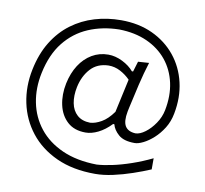

<svg xmlns="http://www.w3.org/2000/svg" viewBox="-89 -797 1095 1028"><g transform="rotate(10 459.0 -282.5)"><path d="M418.5 -130.7Q374.5 -131.7 348.3 -155.3Q322 -179 314.5 -218.6Q306.9 -258.2 316.9 -306.8Q329.9 -368 366.4 -408Q402.8 -448 463.7 -449.6Q498 -449.8 528.5 -433.5Q559 -417.3 582.3 -393.3L542.6 -211.7Q512.3 -169.5 479.7 -150.9Q447 -132.2 418.5 -130.7ZM492.7 134.4Q536.9 134.4 588.9 123.1Q640.9 111.7 692.7 94Q744.5 76.3 787.3 58.1V-2.4Q733.1 23.8 678.7 42.5Q624.4 61.3 576.2 71.5Q528.1 81.7 492.7 83.8Q383.5 82.2 304.4 46.8Q225.4 11.4 177.7 -49Q130 -109.4 114.8 -186.5Q99.5 -263.6 117.5 -348.4Q139.2 -451.6 191.5 -517.3Q243.8 -583.1 319.4 -615.5Q395.1 -647.9 486.8 -649.5Q572.3 -648 638.2 -618.4Q704.1 -588.8 746.4 -536.9Q788.6 -485 803.7 -416Q818.8 -347 803 -266.7Q795.3 -227.7 772.1 -193.7Q749 -159.6 720.6 -138.5Q692.3 -117.4 668 -116.8Q627.3 -118.9 611.8 -144.5Q596.3 -170.1 606.6 -224.4L611 -245.7Q625.2 -311 640.6 -376.5Q656 -442 674.6 -500.9L615.2 -496.9L598.2 -440.8H591.5Q568.4 -468.4 529.7 -487.6Q490.9 -506.8 452.7 -506.8Q404.2 -506.8 364 -483.1Q323.8 -459.4 296.2 -416.6Q268.6 -373.7 256.4 -315.7Q243.5 -253 255.6 -197.8Q267.8 -142.6 305 -108.7Q342.2 -74.7 403.9 -74.7Q436 -74.7 471.8 -92.3Q507.6 -109.9 541.7 -145.3H548.4Q555.8 -115.6 584.5 -90.3Q613.2 -65 672.6 -65Q691.9 -65 719.1 -78.5Q746.3 -91.9 774.1 -117Q801.9 -142.1 823.9 -177.3Q845.8 -212.6 854.1 -256.7Q871.7 -347.4 852.9 -427.7Q834.1 -508 784.4 -569.2Q734.6 -630.4 659.5 -665.3Q584.3 -700.2 488.4 -700.2Q413.3 -700.2 345 -679.7Q276.7 -659.3 220.2 -617.3Q163.7 -575.3 123.7 -510.6Q83.7 -445.9 65.6 -357.4Q46.2 -263.2 64.7 -175.1Q83.2 -87.1 137.9 -17.3Q192.6 52.6 281.8 93.5Q371 134.4 492.7 134.4Z"/></g></svg>

Font: Pinar-VF
Style: Regular
Weight: 300
Designer: Amin Abedi
Version: Version 3.0